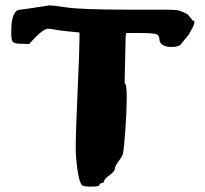

<svg xmlns="http://www.w3.org/2000/svg" viewBox="-20 -695 765 715"><path d="M22 -568V-586Q24 -659 56 -659Q62 -659 164 -675H166Q176 -675 224 -668Q278 -659 462 -659H580Q592 -659 600 -659Q608 -659 616 -658.5Q624 -658 629 -658Q634 -658 640 -657Q646 -656 647 -655.5Q648 -655 654 -653Q660 -651 661 -650.5Q662 -650 669 -646.5Q676 -643 678 -642Q680 -641 689 -629.5Q698 -618 698 -618Q704 -618 704 -613Q704 -608 700 -598Q696 -588 691 -580.5Q686 -573 686 -572Q686 -569 673 -554Q660 -539 658 -536Q650 -520 618 -520Q600 -520 588 -526.5Q576 -533 574 -545Q574 -564 561 -568Q548 -572 504 -572H450L448 -560L444 -386Q452 -382 452 -331Q452 -284 447 -213.5Q442 -143 438 -124Q438 -117 423 -96.5Q408 -76 408 -68Q408 -57 389 -43.5Q370 -30 368 -22Q366 -13 358 -13Q352 -13 350 -6Q350 0 318 0Q292 0 286 -5Q276 -13 269 -59Q262 -105 262 -146Q262 -201 269 -355Q276 -509 276 -551V-574L226 -579Q206 -581 186 -584.5Q166 -588 160 -588Q144 -588 116 -560L88 -531L60 -532Q36 -532 29 -538Q22 -544 22 -568Z"/></svg>

Font: NaniFont Regular
Style: Regular
Weight: 400
Designer: Nanigashitei
Version: Version 1.036